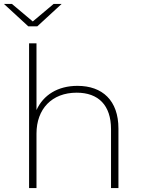

<svg xmlns="http://www.w3.org/2000/svg" viewBox="-40 -964 731 984"><path d="M357 -524C256 -524 182 -477 147 -400V-742H109V0H147V-279C147 -406 226 -489 353 -489C464 -489 529 -425 529 -302V0H567V-305C567 -449 485 -524 357 -524ZM276 -944H235L128 -854L21 -944H-20L105 -829H151Z"/></svg>

Font: Montserrat-Alt1 ExtLt
Style: Regular
Weight: 200
Designer: Differentunic
Foundry: Differentunic
Version: Version 7.222